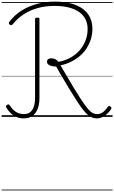

<svg xmlns="http://www.w3.org/2000/svg" viewBox="-20 -1443 1410 2371"><path d="M1175 19Q1144 19 1116 7.5Q1088 -4 1060 -28.5Q1032 -53 1000.5 -94Q969 -135 930.5 -194.5Q892 -254 842 -335Q827 -361 812 -385Q797 -409 783.5 -432.5Q770 -456 756 -479Q742 -502 728 -525.5Q714 -549 701 -573Q688 -597 673 -622Q625 -621 592.5 -636.5Q560 -652 560 -682Q560 -702 575.5 -712.5Q591 -723 613 -723Q639 -723 662 -712.5Q685 -702 702 -679Q783 -694 849 -730.5Q915 -767 962.5 -821Q1010 -875 1036 -942Q1062 -1009 1062 -1085Q1062 -1153 1035 -1206Q1008 -1259 956 -1295.5Q904 -1332 828 -1351Q752 -1370 655 -1370Q542 -1370 446 -1343.5Q350 -1317 272 -1266Q194 -1215 134 -1140Q128 -1134 120 -1132.5Q112 -1131 103 -1137Q91 -1145 89 -1154.5Q87 -1164 95 -1173Q139 -1232 198 -1278Q257 -1324 328.5 -1356Q400 -1388 482.5 -1405.5Q565 -1423 658 -1423Q769 -1423 855 -1400.5Q941 -1378 1000.5 -1335Q1060 -1292 1090.5 -1229.5Q1121 -1167 1121 -1087Q1121 -1021 1102.5 -961Q1084 -901 1050 -848Q1016 -795 967.5 -753Q919 -711 858.5 -681Q798 -651 727 -636Q739 -615 751 -595Q763 -575 775.5 -553.5Q788 -532 801 -510Q814 -488 828 -465Q842 -442 856 -418Q870 -394 885 -368Q937 -283 975.5 -224Q1014 -165 1042.5 -127.5Q1071 -90 1094 -69.5Q1117 -49 1137.5 -41.5Q1158 -34 1179 -34Q1218 -34 1250 -57Q1282 -80 1312 -124Q1319 -133 1327.5 -134.5Q1336 -136 1346 -126Q1356 -120 1356 -111.5Q1356 -103 1351 -95Q1328 -60 1299.5 -34Q1271 -8 1239.5 5.5Q1208 19 1175 19ZM274 19Q229 19 188.5 3.5Q148 -12 115.5 -42Q83 -72 58 -115Q52 -125 54.5 -133.5Q57 -142 67 -148Q78 -155 86 -153.5Q94 -152 100 -143Q122 -107 148.5 -82.5Q175 -58 206.5 -46Q238 -34 276 -34Q344 -34 378.5 -85.5Q413 -137 413 -236V-1206Q413 -1217 419.5 -1221Q426 -1225 440 -1225Q454 -1225 460.5 -1221Q467 -1217 467 -1206V-231Q467 -153 444.5 -97Q422 -41 379.5 -11Q337 19 274 19ZM0 898H1370V908H0ZM0 -20H1370V0H0ZM0 -505H1370V-500H0ZM0 -1418H1370V-1408H0Z"/></svg>

Font: Playwrite FR Trad Guides
Style: Regular
Weight: 400
Designer: Veronika Burian, José Scaglione
Foundry: TypeTogether
Version: Version 1.003